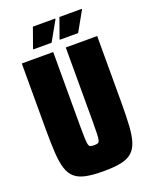

<svg xmlns="http://www.w3.org/2000/svg" viewBox="-158 -940 822 1034"><g transform="rotate(-20 253.0 -423.0)"><path d="M253 8Q193 8 153.5 0Q114 -8 90.5 -28Q67 -48 55.5 -83.5Q44 -119 40.5 -174.5Q37 -230 37 -309V-688H217V-261Q217 -217 218 -192.5Q219 -168 222 -157Q225 -146 232.5 -143.5Q240 -141 253 -141Q266 -141 273.5 -143.5Q281 -146 284 -157Q287 -168 288 -192.5Q289 -217 289 -261V-688H469V-309Q469 -230 465.5 -174.5Q462 -119 450.5 -83.5Q439 -48 415.5 -28Q392 -8 352.5 0Q313 8 253 8ZM121 -738V-742L161 -854H289V-850L226 -738ZM273 -738V-742L313 -854H441V-850L378 -738Z"/></g></svg>

Font: Saira Condensed Black
Style: Regular
Weight: 900
Width: 3
Designer: Hector Gatti with collaboration of the Omnibus-Type team
Foundry: Omnibus-Type
Version: Version 1.101